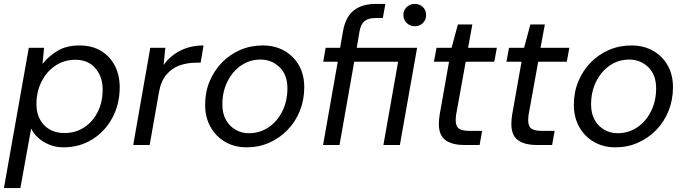

<svg xmlns="http://www.w3.org/2000/svg" viewBox="-34 -740 3499 980"><path d="M-14 220 113 -496H191L183 -414Q214 -453 259.5 -480.5Q305 -508 372 -508Q436 -508 482 -480Q528 -452 552.5 -404Q577 -356 577 -295Q577 -208 539.5 -138.5Q502 -69 437 -28.5Q372 12 290 12Q250 12 216.5 -2Q183 -16 159.5 -38Q136 -60 125 -84L70 220ZM295 -61Q352 -61 396 -90Q440 -119 465 -169Q490 -219 490 -283Q490 -349 452.5 -392Q415 -435 351 -435Q294 -435 249 -405Q204 -375 178 -323.5Q152 -272 152 -209Q152 -142 191 -101.5Q230 -61 295 -61Z M646 0 733 -496H810L801 -408Q833 -454 885.5 -481Q938 -508 1005 -508L990 -420H967Q922 -420 882.5 -406Q843 -392 815 -358.5Q787 -325 777 -267L730 0Z M1225 12Q1163 12 1115 -16Q1067 -44 1040 -93Q1013 -142 1013 -204Q1013 -270 1036 -325Q1059 -380 1099 -421Q1139 -462 1192 -485Q1245 -508 1307 -508Q1369 -508 1417 -481Q1465 -454 1492 -406Q1519 -358 1519 -295Q1519 -230 1496.5 -174Q1474 -118 1433.5 -76.5Q1393 -35 1340 -11.5Q1287 12 1225 12ZM1236 -60Q1292 -60 1336.5 -90Q1381 -120 1407 -172Q1433 -224 1433 -289Q1433 -359 1392.5 -397.5Q1352 -436 1296 -436Q1241 -436 1197 -406Q1153 -376 1127 -324Q1101 -272 1101 -207Q1101 -160 1119.5 -127.5Q1138 -95 1169 -77.5Q1200 -60 1236 -60Z M2083 -606Q2059 -606 2042 -622.5Q2025 -639 2025 -663Q2025 -688 2042 -704Q2059 -720 2083 -720Q2108 -720 2124.5 -704Q2141 -688 2141 -663Q2141 -639 2124.5 -622.5Q2108 -606 2083 -606ZM1615 0 1690 -425H1616L1628 -496H1702L1717 -582Q1730 -654 1772 -687Q1814 -720 1884 -720H1933L1920 -648H1884Q1846 -648 1827 -632.5Q1808 -617 1801 -580L1787 -496H2095L2007 0H1923L1998 -425H1774L1699 0Z M2336 0Q2274 0 2240 -24.5Q2206 -49 2206 -108Q2206 -118 2207 -129.5Q2208 -141 2210 -154L2258 -425H2181L2194 -496H2271L2303 -615H2377L2355 -496H2502L2489 -425H2343L2294 -154Q2292 -138 2292 -126Q2292 -95 2308.5 -83.5Q2325 -72 2362 -72H2427L2414 0Z M2706 0Q2644 0 2610 -24.5Q2576 -49 2576 -108Q2576 -118 2577 -129.5Q2578 -141 2580 -154L2628 -425H2551L2564 -496H2641L2673 -615H2747L2725 -496H2872L2859 -425H2713L2664 -154Q2662 -138 2662 -126Q2662 -95 2678.5 -83.5Q2695 -72 2732 -72H2797L2784 0Z M3107 12Q3045 12 2997 -16Q2949 -44 2922 -93Q2895 -142 2895 -204Q2895 -270 2918 -325Q2941 -380 2981 -421Q3021 -462 3074 -485Q3127 -508 3189 -508Q3251 -508 3299 -481Q3347 -454 3374 -406Q3401 -358 3401 -295Q3401 -230 3378.5 -174Q3356 -118 3315.5 -76.5Q3275 -35 3222 -11.5Q3169 12 3107 12ZM3118 -60Q3174 -60 3218.5 -90Q3263 -120 3289 -172Q3315 -224 3315 -289Q3315 -359 3274.5 -397.5Q3234 -436 3178 -436Q3123 -436 3079 -406Q3035 -376 3009 -324Q2983 -272 2983 -207Q2983 -160 3001.5 -127.5Q3020 -95 3051 -77.5Q3082 -60 3118 -60Z"/></svg>

Font: DeepMind Sans
Style: Italic
Weight: 400
Italic angle: -10°
Designer: Jonny Pinhorn / Modifications: Colophon Foundry
Foundry: Colophon Foundry
Version: Version 1.002; ttfautohint (v1.8.2)